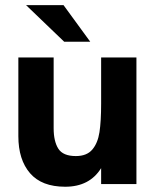

<svg xmlns="http://www.w3.org/2000/svg" viewBox="-20 -717 610 748"><path d="M51.5 -186.5V-493H189V-217.5Q189 -166.5 207.2 -137.8Q225.5 -109 275.5 -109Q318 -109 339.5 -134.2Q361 -159.5 367.5 -202Q374 -244.5 374 -313.5V-493H511.5V0H374V-62Q329 10.5 234 10.5Q142.5 10.5 97 -42.2Q51.5 -95 51.5 -186.5ZM81.5 -697H227.5L331.5 -554.5H230Z"/></svg>

Font: HK Grotesk ExtraBold
Style: Regular
Weight: 800
Designer: Alfredo Marco Pradil
Foundry: Hanken Design Co.
Version: Version 3.001